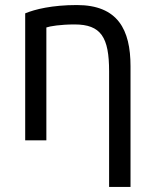

<svg xmlns="http://www.w3.org/2000/svg" viewBox="-20 -553 610 762"><path d="M80 4V-500C118 -516 187 -533 285 -533C448 -533 498 -435 498 -290V189H413V-270C413 -405 381 -456 276 -456C220 -456 178 -449 164 -444V4Z"/></svg>

Font: Repo Regular
Style: Regular
Weight: 400
Designer: Stefan Peev
Foundry: Context Ltd
Version: Version 1.502